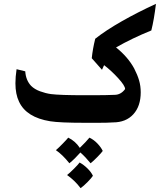

<svg xmlns="http://www.w3.org/2000/svg" viewBox="-20 -628 849 996"><path d="M111 -258Q114 -212 141 -183Q159 -165 187.5 -154.5Q216 -144 244 -140Q291 -134 419 -134H457Q533 -134 574 -136Q607 -136 629 -166Q629 -183 593.5 -222Q558 -261 520 -290L509 -266L456 -326Q461 -375 474 -427Q528 -470 611.5 -517.5Q695 -565 789 -608Q779 -525 765 -470Q664 -429 582 -382Q644 -332 676 -273Q693 -240 701.5 -211Q710 -182 710 -149Q710 -77 671.5 -35Q633 7 566 7Q540 9 492 9H420Q289 9 240 1Q117 -19 79 -100Q60 -139 60 -196Q60 -229 66 -269ZM450 219Q424 187 397 163Q369 195 340 219Q304 174 270 151Q283 140 305 117.5Q327 95 334 86Q371 104 394 139Q427 107 444 86Q467 97 485.5 116.5Q504 136 513 155Q506 165 485.5 186Q465 207 450 219ZM398 348Q369 309 328 280Q342 269 364 247Q386 225 393 215Q415 227 434.5 246.5Q454 266 462 284Q455 295 434.5 316Q414 337 398 348Z"/></svg>

Font: Mirza
Style: Bold
Weight: 700
Designer: Arabic design by Kourosh Beigpour, Latin design by Eduardo Tunni, engineering by Lasse Fister
Version: Version 1.0010g